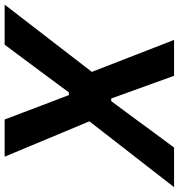

<svg xmlns="http://www.w3.org/2000/svg" viewBox="-14 -760 753 808"><g transform="rotate(90 362.0 -356.5)"><path d="M-22 0Q15.5 -49 55.2 -100.2Q95 -151.5 138 -207.5L261 -367L210.5 -497Q191 -547.5 170.5 -600Q150 -652.5 126.5 -713H277.5Q293.5 -668.5 308.8 -626.2Q324 -584 338 -545.5L373 -448.5H384L457 -547Q485 -585.5 516.2 -627.8Q547.5 -670 579.5 -713H746Q701 -655 660 -602.2Q619 -549.5 583.5 -504L469 -356.5L526 -220.5Q550 -162.5 572.2 -109.5Q594.5 -56.5 618 0H461.5Q445.5 -42 430.8 -80.5Q416 -119 403 -154L358.5 -270.5H347.5L260.5 -153Q233 -116 205.5 -79.2Q178 -42.5 146.5 0Z"/></g></svg>

Font: Commissioner SemiBold
Style: Italic
Weight: 600
Italic angle: -12°
Designer: Kostas Bartsokas
Foundry: Kostas Bartsokas
Version: Version 1.000; ttfautohint (v1.8.3)